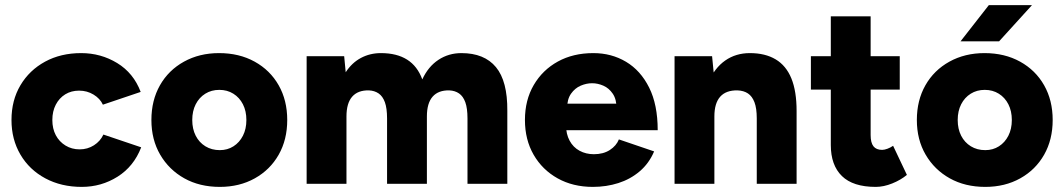

<svg xmlns="http://www.w3.org/2000/svg" viewBox="-20 -720 4168 752"><path d="M300 12Q220 12 157.5 -21.5Q95 -55 60 -114.5Q25 -174 25 -250Q25 -327 60 -386Q95 -445 156.5 -478.5Q218 -512 298 -512Q375 -512 439 -473Q503 -434 531 -360L383 -310Q372 -334 346.5 -349.5Q321 -365 290 -365Q259 -365 235.5 -350.5Q212 -336 198.5 -310Q185 -284 185 -250Q185 -216 198.5 -190.5Q212 -165 236.5 -150Q261 -135 292 -135Q323 -135 348 -151Q373 -167 385 -193L533 -143Q504 -68 440.5 -28Q377 12 300 12Z M841 12Q762 12 702 -21.5Q642 -55 607.5 -114Q573 -173 573 -250Q573 -327 606.5 -386Q640 -445 700.5 -478.5Q761 -512 838 -512Q917 -512 977.5 -478.5Q1038 -445 1071.5 -386Q1105 -327 1105 -250Q1105 -173 1071.5 -114Q1038 -55 978 -21.5Q918 12 841 12ZM841 -132Q871 -132 894.5 -147Q918 -162 931.5 -188.5Q945 -215 945 -250Q945 -285 931.5 -311.5Q918 -338 894 -353Q870 -368 839 -368Q808 -368 784 -353Q760 -338 746.5 -311.5Q733 -285 733 -250Q733 -215 746.5 -188.5Q760 -162 784.5 -147Q809 -132 841 -132Z M1181 0V-500H1328L1334 -437Q1358 -474 1393.5 -493Q1429 -512 1472 -512Q1534 -512 1574.5 -486.5Q1615 -461 1634 -409Q1657 -459 1697 -485.5Q1737 -512 1787 -512Q1877 -512 1922.5 -457Q1968 -402 1967 -286V0H1811V-256Q1811 -296 1802.5 -319.5Q1794 -343 1778 -354Q1762 -365 1740 -366Q1697 -367 1674.5 -341.5Q1652 -316 1652 -264V0H1496V-256Q1496 -296 1487.5 -319.5Q1479 -343 1463 -354Q1447 -365 1425 -366Q1382 -367 1359.5 -341.5Q1337 -316 1337 -264V0Z M2302 12Q2224 12 2164 -21.5Q2104 -55 2070 -114Q2036 -173 2036 -250Q2036 -328 2070.5 -387Q2105 -446 2165 -479Q2225 -512 2304 -512Q2375 -512 2432 -478Q2489 -444 2522.5 -377Q2556 -310 2556 -210H2180L2197 -229Q2197 -195 2211 -169Q2225 -143 2250 -129.5Q2275 -116 2306 -116Q2343 -116 2368.5 -132.5Q2394 -149 2404 -174L2542 -127Q2522 -80 2485.5 -49Q2449 -18 2402 -3Q2355 12 2302 12ZM2201 -294 2185 -314H2409L2395 -294Q2395 -331 2380 -353Q2365 -375 2343 -384.5Q2321 -394 2299 -394Q2277 -394 2254.5 -384.5Q2232 -375 2216.5 -353Q2201 -331 2201 -294Z M2622 0V-500H2769L2778 -408V0ZM2944 0V-256H3100V0ZM2944 -256Q2944 -296 2935 -319.5Q2926 -343 2909.5 -354Q2893 -365 2869 -366Q2824 -367 2801 -341.5Q2778 -316 2778 -264H2731Q2731 -343 2755 -398.5Q2779 -454 2820.5 -483Q2862 -512 2917 -512Q2977 -512 3018 -487.5Q3059 -463 3079.5 -413Q3100 -363 3100 -285V-256Z M3410 12Q3321 12 3277.5 -30.5Q3234 -73 3234 -152V-656H3390V-191Q3390 -161 3401 -147Q3412 -133 3435 -133Q3444 -133 3456 -137.5Q3468 -142 3478 -149L3532 -35Q3508 -15 3474.5 -1.5Q3441 12 3410 12ZM3156 -369V-500H3504V-369Z M3839 12Q3760 12 3700 -21.5Q3640 -55 3605.5 -114Q3571 -173 3571 -250Q3571 -327 3604.5 -386Q3638 -445 3698.5 -478.5Q3759 -512 3836 -512Q3915 -512 3975.5 -478.5Q4036 -445 4069.5 -386Q4103 -327 4103 -250Q4103 -173 4069.5 -114Q4036 -55 3976 -21.5Q3916 12 3839 12ZM3839 -132Q3869 -132 3892.5 -147Q3916 -162 3929.5 -188.5Q3943 -215 3943 -250Q3943 -285 3929.5 -311.5Q3916 -338 3892 -353Q3868 -368 3837 -368Q3806 -368 3782 -353Q3758 -338 3744.5 -311.5Q3731 -285 3731 -250Q3731 -215 3744.5 -188.5Q3758 -162 3782.5 -147Q3807 -132 3839 -132ZM3742 -558 3853 -700H4022L3893 -558Z"/></svg>

Font: Figtree Light ExtraBold
Style: Regular
Weight: 800
Version: Version 2.001;gftools[0.9.30]